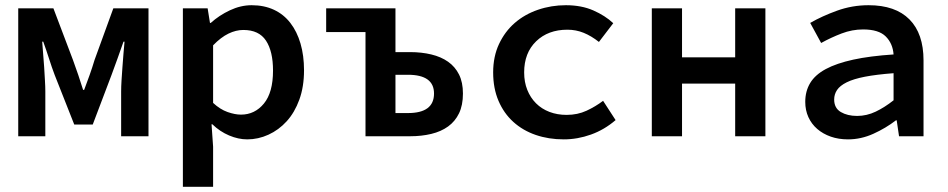

<svg xmlns="http://www.w3.org/2000/svg" viewBox="-20 -523 3640 737"><path d="M50 0V-491H185L260 -293Q271 -263 280.5 -235Q290 -207 299 -178H303Q314 -207 324 -235Q334 -263 343 -293L415 -491H550V0H445V-172Q445 -190 446.5 -214.5Q448 -239 450 -265.5Q452 -292 454 -317.5Q456 -343 458 -363H454Q443 -332 431 -298Q419 -264 408 -235L336 -45H265L190 -235Q179 -264 168 -298.5Q157 -333 146 -363H142Q143 -343 145.5 -317.5Q148 -292 149.5 -265.5Q151 -239 152.5 -214.5Q154 -190 154 -172V0Z M682 194V-491H777L786 -435H789Q821 -464 862.5 -483.5Q904 -503 946 -503Q994 -503 1031.5 -485.5Q1069 -468 1094.5 -435Q1120 -402 1133.5 -356Q1147 -310 1147 -253Q1147 -190 1129 -140.5Q1111 -91 1080.5 -57.5Q1050 -24 1010.5 -6Q971 12 929 12Q895 12 859.5 -3Q824 -18 795 -46H792L798 40V194ZM905 -83Q958 -83 993 -125.5Q1028 -168 1028 -252Q1028 -326 1001 -367Q974 -408 914 -408Q886 -408 857 -394Q828 -380 798 -349V-128Q825 -103 853.5 -93Q882 -83 905 -83Z M1383 0V-400H1232V-491H1498V-323H1554Q1598 -323 1635.5 -314Q1673 -305 1700 -286Q1727 -267 1742 -237Q1757 -207 1757 -164Q1757 -119 1742 -88Q1727 -57 1700 -37.5Q1673 -18 1635.5 -9Q1598 0 1554 0ZM1498 -89H1546Q1646 -89 1646 -164Q1646 -236 1546 -236H1498Z M2144 12Q2086 12 2036.5 -5Q1987 -22 1950.5 -55Q1914 -88 1893.5 -136Q1873 -184 1873 -245Q1873 -306 1895.5 -354Q1918 -402 1956 -435Q1994 -468 2045 -485.5Q2096 -503 2152 -503Q2212 -503 2257.5 -483Q2303 -463 2334 -434L2279 -362Q2250 -385 2220.5 -397Q2191 -409 2158 -409Q2084 -409 2038 -364.5Q1992 -320 1992 -245Q1992 -208 2004 -178Q2016 -148 2037.5 -126.5Q2059 -105 2089 -93.5Q2119 -82 2155 -82Q2197 -82 2231.5 -98Q2266 -114 2295 -136L2343 -62Q2300 -25 2248.5 -6.5Q2197 12 2144 12Z M2482 0V-491H2598V-303H2802V-491H2918V0H2802V-202H2598V0Z M3235 12Q3199 12 3169 1.5Q3139 -9 3117 -28Q3095 -47 3083 -73.5Q3071 -100 3071 -132Q3071 -173 3090 -204.5Q3109 -236 3150 -258Q3191 -280 3255 -294Q3319 -308 3410 -314Q3407 -356 3380 -383Q3353 -410 3293 -410Q3251 -410 3210.5 -394.5Q3170 -379 3132 -358L3090 -435Q3135 -461 3193 -482Q3251 -503 3314 -503Q3417 -503 3471 -448.5Q3525 -394 3525 -291V0H3431L3422 -61H3419Q3380 -31 3332.5 -9.5Q3285 12 3235 12ZM3270 -78Q3307 -78 3341.5 -94.5Q3376 -111 3410 -138V-242Q3344 -237 3300 -228.5Q3256 -220 3230 -207Q3204 -194 3193 -177.5Q3182 -161 3182 -141Q3182 -108 3207.5 -93Q3233 -78 3270 -78Z"/></svg>

Font: Source Code Pro Semibold
Style: Regular
Weight: 600
Monospace: yes
Designer: Paul D. Hunt, Teo Tuominen
Foundry: Adobe Systems Incorporated
Version: Version 2.030;PS 1.000;hotconv 16.6.51;makeotf.lib2.5.65220